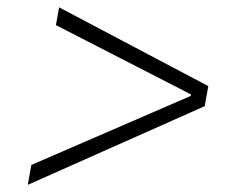

<svg xmlns="http://www.w3.org/2000/svg" viewBox="-20 -608 626 523"><path d="M55.7 -104.5 65.4 -158.7 499.5 -346.7 500.5 -350.6 132.3 -539.6 141.1 -587.9 547.4 -373.5 537.6 -318.8Z"/></svg>

Font: Cascadia Mono PL ExtraLight
Style: Italic
Weight: 200
Italic angle: -10°
Monospace: yes
Designer: Aaron Bell
Foundry: Saja Typeworks
Version: Version 2404.023; ttfautohint (v1.8.4)